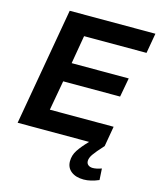

<svg xmlns="http://www.w3.org/2000/svg" viewBox="-132 -796 922 1108"><g transform="rotate(15 328.5 -242.0)"><path d="M214 -299H554L575 -413H234L263 -582H636L657 -702H145L22 0H542L563 -121H182ZM508 140Q491 140 480.5 131.5Q470 123 470 108Q470 90 485 68Q500 46 542 0H449Q412 38 391.5 69Q371 100 371 136Q371 174 399 196Q427 218 474 218Q515 218 564 197L560 129Q529 140 508 140Z"/></g></svg>

Font: Geom SemiBold
Style: Bold Italic
Weight: 600
Italic angle: -10°
Version: Version 1.102